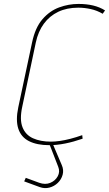

<svg xmlns="http://www.w3.org/2000/svg" viewBox="-20 -728 554 976"><path d="M233 -5 231 4 276 120Q286 145 273.5 168Q261 191 235.5 201.5Q210 212 179 201L111 176L103 194L182 223Q207 232 231.5 225.5Q256 219 274 201.5Q292 184 298.5 160Q305 136 294 111L248 3L249 -4ZM502 -658 514 -675Q487 -692 453.5 -700Q420 -708 379 -708Q329 -708 281 -690.5Q233 -673 196 -630.5Q159 -588 143 -512L73 -183Q59 -117 73 -74Q87 -31 127.5 -10.5Q168 10 231 10Q269 10 311.5 1.5Q354 -7 400 -23L398 -41Q367 -30 338 -22.5Q309 -15 284 -11.5Q259 -8 239 -8Q186 -8 148 -25Q110 -42 94.5 -81Q79 -120 93 -185L162 -512Q174 -568 203 -607.5Q232 -647 276 -668Q320 -689 378 -689Q409 -689 441 -682Q473 -675 502 -658Z"/></svg>

Font: Advent Pro Thin
Style: Italic
Weight: 250
Italic angle: -12°
Version: Version 3.000